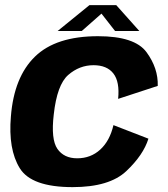

<svg xmlns="http://www.w3.org/2000/svg" viewBox="-20 -743 672 768"><path d="M270.4 5.5Q417.6 5.5 485.5 -58.8Q553.4 -123 573.7 -188.3L433.8 -242.5Q419.1 -179.5 381 -144.7Q342.9 -109.8 288.8 -109.8Q235.7 -109.8 209.5 -147.7Q183.3 -185.7 195 -284.9Q208.1 -404.2 252.9 -443.2Q297.7 -482.2 354.1 -482.2Q407.8 -482.2 433.6 -449Q459.4 -415.8 452.5 -347.5L611 -399.4Q613.1 -470.2 566.1 -534.2Q519.2 -598.2 372 -598.2Q203.7 -598.2 119.9 -516.6Q36 -435 23.6 -277.2Q12.3 -146 59 -70.3Q105.6 5.5 270.4 5.5ZM210.5 -619H307.1L385.9 -688.5L440.2 -619H537.3L444.9 -722.6H337.9Z"/></svg>

Font: Anybody Thin
Style: Italic
Weight: 100
Italic angle: -10°
Designer: Tyler Finck
Foundry: Etcetera Type Company
Version: Version 1.114;gftools[0.9.25]